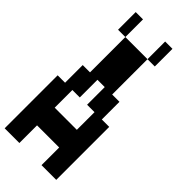

<svg xmlns="http://www.w3.org/2000/svg" viewBox="-326 -1081 1153 1153"><g transform="rotate(45 250.0 -505.0)"><path d="M125 -1030V-880H63V-1030ZM375 -880H313V-1030H375ZM438 -430V20H313V-130H125V20H0V-430H63V-580H125V-880H313V-580H375V-430ZM313 -430H250V-580H188V-430H125V-280H313Z"/></g></svg>

Font: 2P VHS
Style: Regular
Weight: 400
Designer: CodeMan38
Foundry: CodeMan38
Version: Version 3.000